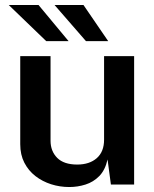

<svg xmlns="http://www.w3.org/2000/svg" viewBox="-20 -743 621 773"><path d="M259 10Q221 10 185.8 -1.2Q150.5 -12.5 122.5 -34.2Q94.5 -56 78 -88Q61.5 -120 61.5 -162.5V-517H183.5V-176.5Q183.5 -134.5 210.2 -107.5Q237 -80.5 291 -80.5Q340 -80.5 369.5 -106.2Q399 -132 399 -180.5V-517H520V0H426.5L413 -101Q403.5 -58.5 379.8 -34.2Q356 -10 324.2 0Q292.5 10 259 10ZM316 -723 415.5 -577.5H326L199.5 -723ZM135 -723 256 -577.5H166L15 -723Z"/></svg>

Font: Public Sans SemiBold
Style: Regular
Weight: 600
Designer: The Public Sans Project Authors: Dan O. Williams and USWDS (Libre Franklin designed by Pablo Impallari and Rodrigo Fuenz
Version: Version 1.007